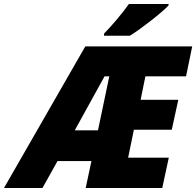

<svg xmlns="http://www.w3.org/2000/svg" viewBox="-81 -948 989 968"><path d="M444 -779 443 -768H574C624 -798 739 -887 769 -921V-928H569C534 -879 486 -822 444 -779ZM-61 0H133L209 -136H380L351 0H737L770 -153H565L594 -294H785L818 -445H628L652 -563H857L888 -714H349ZM296 -291 446 -563H470L413 -291Z"/></svg>

Font: Noto Sans SemiCondensed Black
Style: Italic
Weight: 900
Width: 4
Italic angle: -12°
Designer: Monotype Design Team
Foundry: Monotype Imaging Inc.
Version: Version 2.013